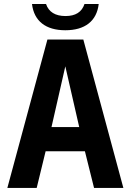

<svg xmlns="http://www.w3.org/2000/svg" viewBox="-20 -923 642 943"><path d="M300.8 -774.4C397 -774.4 455.1 -819.3 464.8 -903.3H395C381.8 -863.8 351.1 -844.2 301.8 -844.2C251.5 -844.2 219.2 -864.3 206.1 -903.3H137.2C147 -819.3 205.1 -774.4 300.8 -774.4ZM16.1 0H160.2L204.1 -180.2H397L441.9 0H585.9L389.2 -729H212.9ZM232.9 -298.8 300.8 -597.2 369.1 -298.8Z"/></svg>

Font: Hack
Style: Bold
Weight: 700
Monospace: yes
Designer: Christopher Simpkins
Foundry: Christopher Simpkins
Version: Version 2.010